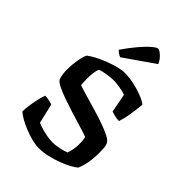

<svg xmlns="http://www.w3.org/2000/svg" viewBox="-278 -1094 1211 1211"><g transform="rotate(45 328.0 -488.5)"><path d="M305 0Q277 0 243 -8.5Q209 -17 174 -31Q139 -45 111 -61Q83 -77 68 -91Q69 -121 74 -154.5Q79 -188 86 -217Q93 -246 100 -263Q120 -263 138.5 -258.5Q157 -254 166 -251L197 -119Q215 -111 240.5 -103.5Q266 -96 292.5 -91.5Q319 -87 339 -87Q355 -87 376.5 -90Q398 -93 418.5 -98.5Q439 -104 452 -109Q459 -126 463.5 -149.5Q468 -173 468 -198Q468 -211 467 -227.5Q466 -244 462 -257Q433 -268 389 -281Q345 -294 297 -309Q249 -324 205 -339.5Q161 -355 130 -370.5Q99 -386 92 -400Q86 -414 83 -436Q80 -458 80 -479Q80 -521 87.5 -563.5Q95 -606 106 -627Q126 -642 157 -658.5Q188 -675 223.5 -688.5Q259 -702 293 -711Q327 -720 352 -720Q392 -720 434.5 -711Q477 -702 513.5 -688Q550 -674 573 -657Q572 -637 568.5 -611.5Q565 -586 561 -560Q557 -534 551.5 -513Q546 -492 542 -479Q520 -479 500.5 -484Q481 -489 471 -493L447 -618Q435 -623 417 -627Q399 -631 378.5 -634Q358 -637 338 -637Q319 -637 298.5 -634.5Q278 -632 258.5 -628Q239 -624 223 -618Q216 -601 213 -576Q210 -551 210 -526Q210 -509 211 -494.5Q212 -480 213 -470Q238 -461 280.5 -448.5Q323 -436 373 -421.5Q423 -407 469 -391Q515 -375 547.5 -358.5Q580 -342 587 -325Q593 -312 594.5 -295Q596 -278 596 -253Q596 -198 588.5 -158.5Q581 -119 568 -90Q557 -79 529 -63.5Q501 -48 463 -33.5Q425 -19 383.5 -9.5Q342 0 305 0ZM263 -769Q250 -773 239 -781.5Q228 -790 223 -796Q260 -850 294.5 -890.5Q329 -931 356 -954Q383 -977 394 -977Q403 -977 417 -966.5Q431 -956 444 -940.5Q457 -925 463 -908Z"/></g></svg>

Font: Texturina Medium 12pt SemiBold
Style: Regular
Weight: 600
Version: Version 1.002